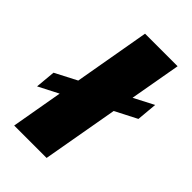

<svg xmlns="http://www.w3.org/2000/svg" viewBox="-258 -804 884 884"><g transform="rotate(45 183.5 -362.5)"><path d="M14 0 141 -725H353L225 0ZM-39 -202 -30 -300 406 -526 397 -426Z"/></g></svg>

Font: Archivo SemiExpanded Black
Style: Italic
Weight: 900
Width: 6
Italic angle: -10°
Designer: Hector Gatti
Foundry: Omnibus-Type
Version: Version 2.001